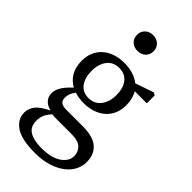

<svg xmlns="http://www.w3.org/2000/svg" viewBox="-290 -788 1099 1099"><g transform="rotate(45 259.0 -239.0)"><path d="M247 193Q329 193 372 163.5Q415 134 415 92Q415 59 392 36.5Q369 14 315 14H198Q187 14 177 13.5Q167 13 157 12Q136 35 127 56Q118 77 118 102Q118 151 152.5 172Q187 193 247 193ZM59 -324Q59 -363 72.5 -393.5Q86 -424 110.5 -445Q135 -466 168 -477Q201 -488 240 -488Q319 -488 367 -449L480 -488L495 -478V-415H397Q420 -378 420 -324Q420 -285 406.5 -254.5Q393 -224 368.5 -203Q344 -182 311 -171Q278 -160 239 -160Q200 -160 165 -171Q140 -139 140 -107Q140 -87 151.5 -75Q163 -63 198 -63H329Q412 -63 451 -29Q490 5 490 66Q490 99 474.5 130Q459 161 428 185Q397 209 350.5 224Q304 239 243 239Q134 239 85 205.5Q36 172 36 118Q36 86 57 58.5Q78 31 134 4Q68 -14 68 -72Q68 -95 83 -121.5Q98 -148 136 -183Q100 -203 79.5 -238Q59 -273 59 -324ZM241 -447Q193 -447 166.5 -412.5Q140 -378 140 -323Q140 -268 165 -234Q190 -200 237 -200Q285 -200 312 -235.5Q339 -271 339 -327Q339 -381 313.5 -414Q288 -447 241 -447ZM245 -589Q216 -589 197 -606.5Q178 -624 178 -653Q178 -681 197 -699Q216 -717 245 -717Q274 -717 293 -699Q312 -681 312 -653Q312 -624 293 -606.5Q274 -589 245 -589Z"/></g></svg>

Font: Source Serif Pro
Style: Regular
Weight: 400
Designer: Frank Grießhammer
Foundry: Adobe Systems Incorporated
Version: Version 2.000;PS 1.000;hotconv 16.6.51;makeotf.lib2.5.65220